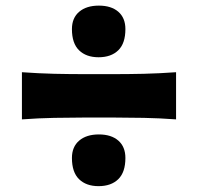

<svg xmlns="http://www.w3.org/2000/svg" viewBox="-20 -676 690 670"><path d="M323.9 -476.2Q367.8 -476.2 392.7 -500.5Q417.6 -524.7 417.6 -574.4Q417.6 -613.4 393 -634.9Q368.3 -656.4 325 -656.4Q281.6 -656.4 256.3 -634.9Q231 -613.4 231 -574.4Q231 -524.7 255.9 -500.5Q280.8 -476.2 323.9 -476.2ZM323.9 -26.4Q367.8 -26.4 392.7 -50.7Q417.6 -75 417.6 -124.7Q417.6 -163.7 393 -185.3Q368.3 -206.9 325 -206.9Q281.6 -206.9 256.3 -185.3Q231 -163.7 231 -124.7Q231 -75 255.9 -50.7Q280.8 -26.4 323.9 -26.4ZM56.5 -259.4Q114.7 -263.7 169.2 -264.7Q223.6 -265.8 271.5 -265.8H379.4Q427.4 -265.8 481.8 -264.7Q536.1 -263.7 594.4 -259.4V-424Q536.1 -419.8 481.8 -418.5Q427.4 -417.3 379.4 -417.3H271.5Q223.6 -417.3 169.2 -418.5Q114.7 -419.8 56.5 -424Z"/></svg>

Font: Pinar FD VF
Style: Regular
Weight: 300
Designer: Amin Abedi
Version: Version 2.000